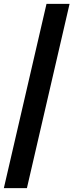

<svg xmlns="http://www.w3.org/2000/svg" viewBox="-32 -810 382 999"><path d="M330 -790 108 169H-12L210 -790Z"/></svg>

Font: Prodigy Sans SemiBold
Style: Italic
Weight: 600
Italic angle: -13°
Designer: Wei Huang
Foundry: Wei Huang
Version: Version 1.003; ttfautohint (v1.8.3)